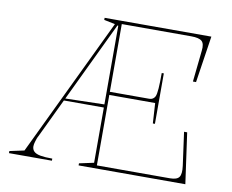

<svg xmlns="http://www.w3.org/2000/svg" viewBox="-77 -807 1096 907"><g transform="rotate(10 470.5 -354.0)"><path d="M20 0V-10L90 -25L407 -687L354 -698V-708H426V-682L420 -683L143 -103Q139 -96 136.5 -88.5Q134 -81 132 -74.5Q130 -68 129 -62.5Q128 -57 128 -52Q128 -37 137.5 -27.5Q147 -18 168.5 -14Q190 -10 226 -10V0ZM227 -290V-300L426 -305V-290ZM772 -693H439V-368H628Q638 -368 645 -372.5Q652 -377 656 -385Q661 -396 663 -424Q665 -452 665 -498H675V-256H665L659 -353H439V-15H789Q823 -15 833.5 -30Q844 -45 839 -83L817 -243H832L866 0H354V-10L424 -25V-708H866L832 -484H817L833 -635Q837 -668 823.5 -680.5Q810 -693 772 -693Z"/></g></svg>

Font: Kalnia Thin
Style: Regular
Weight: 100
Version: Version 1.105